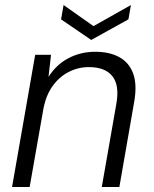

<svg xmlns="http://www.w3.org/2000/svg" viewBox="-20 -744 612 764"><path d="M28 0 120 -526H183L173 -438Q204 -487 252.5 -512.5Q301 -538 359 -538Q416 -538 455 -516.5Q494 -495 510 -451Q526 -407 514 -339L455 0H385L443 -331Q456 -405 427 -441Q398 -477 334 -477Q291 -477 253 -457.5Q215 -438 188.5 -400.5Q162 -363 152 -307L98 0ZM501 -724 491 -667 343 -585 223 -667 233 -724 352 -640Z"/></svg>

Font: DM Sans 9pt Light
Style: Italic
Weight: 300
Italic angle: -10°
Version: Version 4.004;gftools[0.9.30]